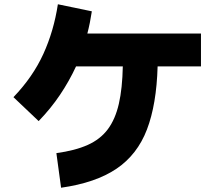

<svg xmlns="http://www.w3.org/2000/svg" viewBox="-20 -821 1040 899"><path d="M266 58 244 -104Q332 -116 391 -142.5Q450 -169 485 -216Q520 -263 536.5 -335Q553 -407 555 -510H336Q304 -441 261 -377Q218 -313 161 -254L43 -366Q134 -461 183 -568.5Q232 -676 251 -801L410 -768Q402 -714 389 -664H921V-510H718Q713 -332 668 -214.5Q623 -97 525.5 -31Q428 35 266 58Z"/></svg>

Font: Murecho ExtraBold
Style: Regular
Weight: 800
Designer: Neil Summerour
Foundry: Positype
Version: Version 1.010; ttfautohint (v1.8.3)